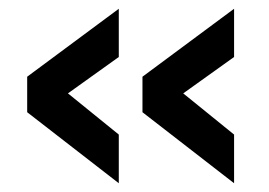

<svg xmlns="http://www.w3.org/2000/svg" viewBox="-20 -460 614 438"><path d="M251 -330 135 -247 251 -153V-42L42 -204V-285L251 -440ZM514 -330 398 -247 514 -153V-42L305 -204V-285L514 -440Z"/></svg>

Font: Titillium Web[RUS by Daymarius]
Style: Regular
Weight: 600
Designer: Cyrillization by Daymarius
Foundry: Cyrillization by Daymarius
Version: Version 1.002 September 11, 2018